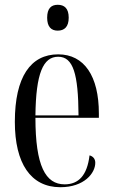

<svg xmlns="http://www.w3.org/2000/svg" viewBox="-20 -772 471 802"><path d="M221 -644C249 -644 267 -660 267 -698C267 -737 249 -752 221 -752C194 -752 177 -737 177 -698C177 -660 194 -644 221 -644ZM232 10C332 10 378 -49 378 -92C378 -108 369 -119 354 -123C344 -39 308 -2 250 -2C170 -2 128 -79 128 -280H393V-298C393 -454 332 -545 223 -545C108 -545 42 -451 42 -263C42 -90 108 10 232 10ZM308 -290H128C130 -465 160 -535 223 -535C286 -535 307 -463 308 -290Z"/></svg>

Font: Noto Serif Display ExtraCondensed
Style: Regular
Weight: 400
Width: 2
Designer: Monotype Design Team
Foundry: Monotype Imaging Inc.
Version: Version 2.009